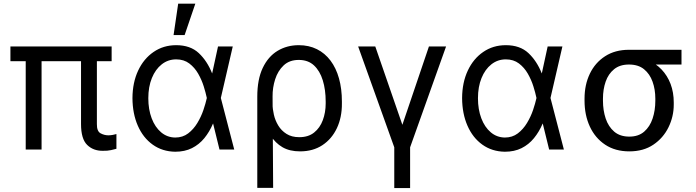

<svg xmlns="http://www.w3.org/2000/svg" viewBox="-20 -792 3688 1017"><path d="M571.3 -545.9V-467.8H35.2V-545.9ZM200.2 -545.9V0H116.2V-545.9ZM409.2 -545.9H493.2V-134.8Q492.7 -96.7 512.7 -85.9Q532.7 -75.2 553.7 -75.2Q565.9 -75.2 578.1 -77.6Q590.3 -80.1 596.7 -82V-3.9Q585.9 -1 567.9 3.2Q549.8 7.3 524.4 6.8Q474.1 7.3 441.7 -24.4Q409.2 -56.2 409.2 -134.8Z M908.2 11.7Q839.8 10.7 788.8 -25.9Q737.8 -62.5 710 -126.2Q682.1 -189.9 681.6 -272.5Q682.1 -355 711.7 -418Q741.2 -481 793.5 -516.8Q845.7 -552.7 913.1 -552.7Q988.3 -552.7 1033 -510.7Q1077.6 -468.8 1103.5 -403.3H1136.7L1149.4 -274.4L1220.7 0H1142.6L1075.2 -274.4Q1069.8 -300.3 1059.1 -334.7Q1048.3 -369.1 1029.8 -401.6Q1011.2 -434.1 982.7 -455.8Q954.1 -477.5 913.1 -477.5Q870.1 -477.5 836.7 -451.2Q803.2 -424.8 784.4 -378.4Q765.6 -332 765.6 -271.5Q765.6 -212.4 783.4 -165.3Q801.3 -118.2 833.5 -91.1Q865.7 -64 908.2 -63.5Q947.8 -63.5 976.6 -85.4Q1005.4 -107.4 1025.4 -140.6Q1045.4 -173.8 1057.4 -209.2Q1069.3 -244.6 1075.2 -271.5L1134.8 -545.9H1212.9L1149.4 -271.5L1136.7 -137.7H1108.4Q1089.8 -93.8 1062.3 -60.1Q1034.7 -26.4 996.6 -7.3Q958.5 11.7 908.2 11.7ZM899.4 -606.4 923.8 -772.5H1014.6L958 -606.4Z M1342.8 203.1V-280.3Q1342.8 -371.6 1371.6 -432.1Q1400.4 -492.7 1450.2 -522.7Q1500 -552.7 1562.5 -552.7Q1616.2 -552.7 1658.7 -531.5Q1701.2 -510.3 1730.7 -470.9Q1760.3 -431.6 1775.6 -376.7Q1791 -321.8 1791 -253.9V-244.1Q1791.5 -170.4 1764.4 -113Q1737.3 -55.7 1687.5 -22.9Q1637.7 9.8 1569.3 9.8Q1514.2 9.8 1476.3 -12.2Q1438.5 -34.2 1412.8 -74.7Q1387.2 -115.2 1368.2 -170.9L1423.8 -240.2Q1423.8 -214.8 1430.7 -184.6Q1437.5 -154.3 1453.9 -127.2Q1470.2 -100.1 1497.6 -82.8Q1524.9 -65.4 1565.4 -65.4Q1613.3 -65.4 1644 -90.1Q1674.8 -114.7 1689.9 -155.5Q1705.1 -196.3 1705.1 -244.1V-253.9Q1705.1 -316.9 1689.7 -366.7Q1674.3 -416.5 1643.1 -445.6Q1611.8 -474.6 1562.5 -474.6Q1513.2 -474.6 1482.4 -445.6Q1451.7 -416.5 1437.5 -372.1Q1423.3 -327.6 1423.8 -281.2L1426.8 203.1Z M1877 -545.9H1967.8L2111.3 -130.9L2252 -545.9H2342.8L2152.3 -11.7V204.1H2068.4V-11.7Z M2654.3 11.7Q2585.9 10.7 2534.9 -25.9Q2483.9 -62.5 2456.1 -126.2Q2428.2 -189.9 2427.7 -272.5Q2428.2 -355 2457.8 -418Q2487.3 -481 2539.6 -516.8Q2591.8 -552.7 2659.2 -552.7Q2734.4 -552.7 2779.1 -510.7Q2823.7 -468.8 2849.6 -403.3H2882.8L2895.5 -274.4L2966.8 0H2888.7L2821.3 -274.4Q2815.9 -300.3 2805.2 -334.7Q2794.4 -369.1 2775.9 -401.6Q2757.3 -434.1 2728.8 -455.8Q2700.2 -477.5 2659.2 -477.5Q2616.2 -477.5 2582.8 -451.2Q2549.3 -424.8 2530.5 -378.4Q2511.7 -332 2511.7 -271.5Q2511.7 -212.4 2529.5 -165.3Q2547.4 -118.2 2579.6 -91.1Q2611.8 -64 2654.3 -63.5Q2693.8 -63.5 2722.7 -85.4Q2751.5 -107.4 2771.5 -140.6Q2791.5 -173.8 2803.5 -209.2Q2815.4 -244.6 2821.3 -271.5L2880.9 -545.9H2959L2895.5 -271.5L2882.8 -137.7H2854.5Q2835.9 -93.8 2808.3 -60.1Q2780.8 -26.4 2742.7 -7.3Q2704.6 11.7 2654.3 11.7Z M3076.2 -258.8V-269.5Q3076.2 -342.8 3104.2 -401.4Q3132.3 -460 3185.1 -494.1Q3237.8 -528.3 3311.5 -528.3Q3327.1 -526.9 3340.3 -517.6Q3353.5 -508.3 3369.4 -496.3Q3385.3 -484.4 3409.2 -474.6Q3452.6 -457 3483.9 -424.3Q3515.1 -391.6 3532 -347.2Q3548.8 -302.7 3548.8 -249V-238.3Q3548.8 -174.8 3521 -117.9Q3493.2 -61 3440.7 -25.6Q3388.2 9.8 3313.5 9.8Q3238.8 9.8 3185.5 -25.6Q3132.3 -61 3104.2 -121.8Q3076.2 -182.6 3076.2 -258.8ZM3173.8 -269.5V-258.8Q3173.8 -207.5 3188.2 -164.3Q3202.6 -121.1 3233.4 -94.7Q3264.2 -68.4 3313.5 -68.4Q3361.8 -68.4 3392.1 -94.7Q3422.4 -121.1 3436.8 -164.3Q3451.2 -207.5 3451.2 -258.8V-269.5Q3451.2 -318.4 3436.5 -359.4Q3421.9 -400.4 3391.4 -425.3Q3360.8 -450.2 3311.5 -450.2Q3263.2 -450.2 3232.7 -425.3Q3202.1 -400.4 3188 -359.4Q3173.8 -318.4 3173.8 -269.5ZM3589.8 -528.3V-450.2H3311.5V-528.3Z"/></svg>

Font: Inter
Style: Regular
Weight: 400
Designer: Rasmus Andersson
Foundry: rsms
Version: Version 4.000;git-8c9346024